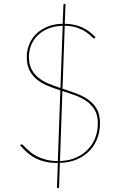

<svg xmlns="http://www.w3.org/2000/svg" viewBox="-20 -829 620 986"><path d="M277 8Q242 8 214.2 1.8Q186.5 -4.5 163.2 -16.2Q140 -28 120.8 -44.8Q101.5 -61.5 83.5 -83L85.5 -85Q87 -86.5 88 -87.2Q89 -88 91.5 -88Q94.5 -88 100.2 -81.8Q106 -75.5 115.8 -66Q125.5 -56.5 139.5 -45.2Q153.5 -34 173.2 -24.5Q193 -15 218.5 -8.5Q244 -2 277 -2L290 -365Q257 -375.5 226 -388Q195 -400.5 170.8 -419.8Q146.5 -439 132 -467Q117.5 -495 117.5 -537Q117.5 -570 129.8 -600.5Q142 -631 165.5 -654.2Q189 -677.5 223.2 -691.8Q257.5 -706 302 -707L305.5 -801Q305.5 -809 311.5 -809H316.5L312.5 -707Q361.5 -706 399.2 -689.5Q437 -673 470.5 -638L468.5 -635Q467 -632 463.5 -632Q458.5 -632 449.5 -641.8Q440.5 -651.5 423.2 -663.5Q406 -675.5 379.2 -685.8Q352.5 -696 312.5 -697L301 -373.5Q336.5 -362 371 -349.2Q405.5 -336.5 432.8 -317.5Q460 -298.5 476.8 -269.8Q493.5 -241 493.5 -197Q493.5 -155 479.8 -118.5Q466 -82 439.5 -54.5Q413 -27 374.8 -10.5Q336.5 6 287.5 7.5L283.5 129Q283.5 137 277.5 137H272.5ZM482.5 -195Q482.5 -236 466.8 -263.2Q451 -290.5 425.5 -308.8Q400 -327 367.2 -339Q334.5 -351 300.5 -362L288 -2Q334 -3.5 370.2 -19.5Q406.5 -35.5 431.5 -61.8Q456.5 -88 469.5 -122.2Q482.5 -156.5 482.5 -195ZM128.5 -537Q128.5 -499.5 142 -473.5Q155.5 -447.5 178 -429.5Q200.5 -411.5 229.8 -399.5Q259 -387.5 290.5 -377L302 -696.5Q260 -695.5 227.8 -682.2Q195.5 -669 173.2 -647Q151 -625 139.8 -596.5Q128.5 -568 128.5 -537Z"/></svg>

Font: Lato Hairline
Style: Regular
Weight: 100
Designer: Lukasz Dziedzic
Foundry: tyPoland Lukasz Dziedzic
Version: Version 2.007; 2014-02-27